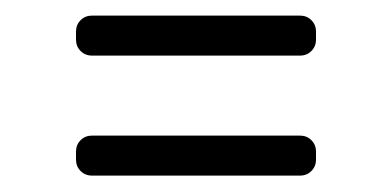

<svg xmlns="http://www.w3.org/2000/svg" viewBox="-20 -320 490 240"><path d="M75 -280.5V-270.5C75 -264.8 76.9 -260.1 80.8 -256.2C84.6 -252.4 89.3 -250.5 95 -250.5H355C360.7 -250.5 365.4 -252.4 369.2 -256.2C373.1 -260.1 375 -264.8 375 -270.5V-280.5C375 -286.2 373.1 -290.9 369.2 -294.8C365.4 -298.6 360.7 -300.5 355 -300.5H95C89.3 -300.5 84.6 -298.6 80.8 -294.8C76.9 -290.9 75 -286.2 75 -280.5ZM75 -130.5V-120.5C75 -114.8 76.9 -110.1 80.8 -106.2C84.6 -102.4 89.3 -100.5 95 -100.5H355C360.7 -100.5 365.4 -102.4 369.2 -106.2C373.1 -110.1 375 -114.8 375 -120.5V-130.5C375 -136.2 373.1 -140.9 369.2 -144.8C365.4 -148.6 360.7 -150.5 355 -150.5H95C89.3 -150.5 84.6 -148.6 80.8 -144.8C76.9 -140.9 75 -136.2 75 -130.5Z"/></svg>

Font: lerotica
Style: Regular
Weight: 400
Designer: defharo
Foundry: deFharo
Version: Version 1.001 2011